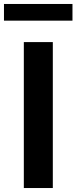

<svg xmlns="http://www.w3.org/2000/svg" viewBox="-43 -947 385 967"><path d="M77 0V-735H223V0ZM-23 -843V-927H322V-843Z"/></svg>

Font: Iosevka Aile Heavy
Style: Regular
Weight: 900
Designer: Belleve Invis
Foundry: Belleve Invis
Version: Version 31.1.0; ttfautohint (v1.8.4)